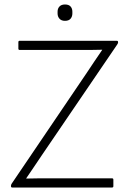

<svg xmlns="http://www.w3.org/2000/svg" viewBox="-20 -837 580 857"><path d="M35 0Q29 0 29 -6V-8Q29 -12 32 -17L368 -513Q385 -539 402 -564Q419 -589 436 -614V-615Q408 -614 379.5 -614Q351 -614 322 -614H68Q62 -614 62 -620V-649Q62 -655 68 -655H501Q507 -655 507 -649V-647Q507 -644 503 -638L168 -146Q151 -120 133 -94Q115 -68 97 -41V-40Q126 -41 155 -41Q184 -41 213 -41H480Q486 -41 486 -35V-6Q486 0 480 0ZM270 -744Q254 -744 245.5 -753.5Q237 -763 237 -777V-785Q237 -799 245.5 -808Q254 -817 270 -817Q287 -817 295 -808Q303 -799 303 -785V-777Q303 -763 295 -753.5Q287 -744 270 -744Z"/></svg>

Font: Sofia Sans ExtraLight
Style: Regular
Weight: 250
Version: Version 4.100-B